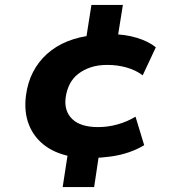

<svg xmlns="http://www.w3.org/2000/svg" viewBox="-20 -640 711 775"><path d="M233 115 257 -41 282 -6Q212 -16 165 -49.5Q118 -83 97 -136Q76 -189 85 -256Q92 -308 113.5 -349.5Q135 -391 170 -422.5Q205 -454 252 -473Q299 -492 357 -498L324 -461L349 -620H476L452 -470L428 -502Q484 -502 532 -487.5Q580 -473 609 -449L556 -336Q528 -357 491 -367.5Q454 -378 413 -378Q376 -378 347 -368.5Q318 -359 296 -342Q274 -325 261.5 -300.5Q249 -276 245 -246Q238 -192 271.5 -159.5Q305 -127 376 -127Q416 -127 455 -138Q494 -149 527 -169L562 -54Q536 -38 502 -26Q468 -14 429 -8.5Q390 -3 349 -2L382 -32L360 115Z"/></svg>

Font: Nunito Sans 10pt SemiExpanded ExtraBold
Style: Italic
Weight: 800
Width: 6
Italic angle: -9°
Designer: Vernon Adams
Foundry: Vernon Adams
Version: Version 3.101;gftools[0.9.27]